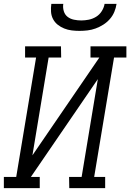

<svg xmlns="http://www.w3.org/2000/svg" viewBox="-33 -975 675 995"><path d="M173 0H-13V-58H51L154 -677H97V-735H283L284 -677H219L135 -170L482 -677H436V-735H622V-677H558L455 -58H512V0H326L325 -58H390L474 -565L127 -58H173ZM379 -815Q358 -815 338 -817.5Q318 -820 299.5 -827.5Q281 -835 266 -847Q251 -859 242 -876Q233 -893 231.5 -913.5Q230 -934 233 -955H295Q292 -936 297.5 -917.5Q303 -899 317 -888Q331 -877 350 -873Q369 -869 388 -869Q407 -869 427 -873Q447 -877 465 -888Q483 -899 494.5 -917.5Q506 -936 509 -955H571Q568 -934 559.5 -913.5Q551 -893 536 -876Q521 -859 502 -847Q483 -835 462.5 -827.5Q442 -820 421 -817.5Q400 -815 379 -815Z"/></svg>

Font: Iosevka HT Light Extended
Style: Italic
Weight: 300
Width: 7
Italic angle: -9°
Monospace: yes
Designer: Belleve Invis
Foundry: Belleve Invis
Version: Version 32.3.0; ttfautohint (v1.8.4)